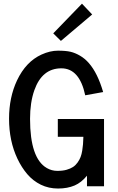

<svg xmlns="http://www.w3.org/2000/svg" viewBox="-20 -1035 656 1067"><path d="M492.2 -954.6 318.4 -807.6 275.9 -849.6 435.5 -1014.6ZM453.6 -505.4Q421.9 -655.3 320.8 -655.3Q213.9 -655.3 170.9 -533.7Q147 -465.8 147 -374.5Q147 -154.8 240.2 -101.1Q267.6 -85.4 298.3 -85.4Q329.1 -85.4 350.3 -91.6Q371.6 -97.7 386 -107.2Q400.4 -116.7 411.1 -131.8Q421.9 -147 427.7 -162.1Q433.6 -177.2 437 -198.2Q442.4 -230 443.4 -274.9H301.3V-373.5H558.1V0H463.4V-58.6Q432.1 -20.5 395 -4.4Q355 12.7 302.7 12.7Q250.5 12.7 207 -8.5Q163.6 -29.8 131.8 -66.9Q100.1 -104 76.7 -153.3Q30.3 -251.5 30.3 -375.5Q30.3 -494.1 74.7 -588.4Q124 -692.4 210.9 -731.9Q258.3 -753.4 302 -753.4Q345.7 -753.4 371.8 -747.3Q397.9 -741.2 425 -725.3Q452.1 -709.5 474.1 -684.1Q522.5 -628.9 553.2 -523.4Z"/></svg>

Font: News Cycle
Style: Bold
Weight: 700
Version: Version 0.5.1